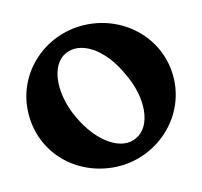

<svg xmlns="http://www.w3.org/2000/svg" viewBox="-48 -824 438 416"><g transform="rotate(-10 171.0 -616.5)"><path d="M171 -459C259 -459 333 -530 333 -617C333 -707 259 -774 171 -774C81 -774 9 -703 9 -617C9 -526 81 -459 171 -459ZM230 -513C196 -492 144 -520 109 -581C76 -638 77 -700 111 -720C146 -741 198 -714 232 -652C266 -595 265 -533 230 -513Z"/></g></svg>

Font: Basteleur Moonlight
Style: Regular
Weight: 300
Designer: Keussel
Foundry: Keussel Studio
Version: Version 1.300;Glyphs 3.2 (3192)